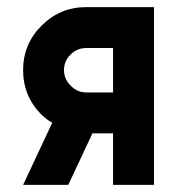

<svg xmlns="http://www.w3.org/2000/svg" viewBox="-20 -520 512 540"><path d="M127 -175 45 0H172L240 -145Q241 -145 242.5 -145Q244 -145 245 -145H298V0H413V-500H223Q149 -500 97 -448Q45 -396 45 -323Q45 -249 97 -197Q105 -190 112 -184.5Q119 -179 127 -175ZM298 -385V-260H223Q197 -260 179 -279Q160 -297 160 -323Q160 -349 179 -367Q197 -385 223 -385Z"/></svg>

Font: Unageo
Style: SemiBold
Weight: 600
Designer: Richard Sepsi
Foundry: Richard Sepsi
Version: Version 2.000